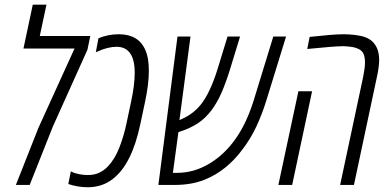

<svg xmlns="http://www.w3.org/2000/svg" viewBox="-20 -785 1656 815"><path d="M47.4 0 143.1 -242.2 296.4 -579.1H79.6L119.1 -765.1H177.2L148.9 -632.3H363.3L351.1 -573.7L204.1 -247.1L106 0Z M352.5 9.8Q310.5 9.8 270 -3.9L280.8 -58.1Q281.7 -57.1 282.5 -56.6Q283.2 -56.2 284.7 -55.7Q298.3 -48.8 317.4 -45.4Q336.4 -42 352.1 -42Q380.9 -42 401.9 -52.2Q422.9 -62.5 438 -78.6Q467.8 -109.9 487.1 -159.9Q506.3 -210 516.6 -259.8L536.6 -354Q543.9 -387.7 547.9 -418.7Q551.8 -449.7 551.8 -476.1Q551.8 -533.2 531.2 -560.5Q511.7 -586.4 475.1 -586.4Q437.5 -586.4 393.1 -565.9Q391.1 -565.4 389.9 -564.7Q388.7 -564 386.7 -563L397.9 -622.6Q439 -639.6 483.4 -639.6Q539.1 -639.6 570.8 -610.8Q600.1 -583 608.4 -532.7Q611.8 -511.7 611.8 -484.4Q611.8 -427.7 595.7 -352.5L575.7 -258.3Q557.6 -172.9 528.8 -115.2Q499 -55.2 455.6 -22.9Q411.6 9.8 352.5 9.8Z M652.3 0 733.4 -629.9H788.6L741.7 -275.4Q769.5 -286.6 791.7 -302.5Q814 -318.4 833 -341.8Q872.6 -392.1 903.8 -492.7L945.8 -629.9H999L956.1 -489.7Q939 -434.6 920.9 -392.8Q902.8 -351.1 878.4 -317.9Q851.6 -282.2 818.1 -260.5Q784.7 -238.8 737.3 -224.1L713.9 -51.3H731.4Q803.2 -51.3 868.2 -90.1Q933.1 -128.9 980 -195.8Q1003.9 -229.5 1023.2 -271Q1042.5 -312.5 1056.6 -357.9L1140.1 -629.9H1194.3L1109.9 -356.4Q1091.8 -297.9 1067.1 -245.8Q1042.5 -193.8 1009.3 -150.9Q977.1 -106.9 936.5 -74Q896 -41 846.7 -21.5Q817.9 -10.3 786.6 -5.1Q755.4 0 722.2 0Z M1423.8 0 1521.5 -458.5Q1524.9 -476.6 1527.1 -491.5Q1529.3 -506.3 1529.3 -520Q1529.3 -540 1523.9 -554.2Q1518.6 -568.4 1503.9 -576.2Q1488.8 -584 1468.8 -586.4Q1448.7 -588.9 1436 -588.9Q1417 -588.9 1379.6 -585.9Q1342.3 -583 1284.2 -577.1L1294.4 -628.4Q1344.2 -633.8 1379.6 -636.7Q1415 -639.6 1438.5 -639.6Q1461.4 -639.6 1486.3 -636.7Q1511.2 -633.8 1530.8 -627Q1551.3 -619.1 1564 -605.5Q1589.4 -578.1 1589.4 -531.2Q1589.4 -501 1579.6 -457L1482.4 0ZM1161.6 0 1246.6 -397.5H1304.7L1220.2 0Z"/></svg>

Font: Open Sans Condensed Light
Style: Italic
Weight: 300
Width: 3
Italic angle: -12°
Designer: Monotype Design Team
Foundry: Monotype Imaging Inc.
Version: Version 3.000; ttfautohint (v1.8.4)